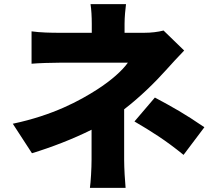

<svg xmlns="http://www.w3.org/2000/svg" viewBox="-20 -846 1040 931"><path d="M870 -95 971 -229C873 -296 822 -324 731 -373L632 -257C714 -209 783 -166 870 -95ZM873 -601 773 -698C746 -691 714 -687 679 -687H584V-731C584 -764 588 -801 591 -826H419C423 -800 425 -765 425 -731V-687H265C230 -687 174 -688 133 -694V-537C165 -540 231 -542 268 -542C309 -542 542 -542 600 -542C573 -504 521 -457 451 -412C367 -358 237 -287 42 -246L135 -103C230 -132 334 -172 424 -217V-72C424 -30 420 38 416 65H589C586 34 582 -30 582 -72V-316C660 -376 732 -447 784 -505C808 -532 844 -571 873 -601Z"/></svg>

Font: Noto Sans KR Black
Style: Regular
Weight: 900
Designer: Ryoko NISHIZUKA 西塚涼子 (kana, bopomofo & ideographs); Paul D. Hunt (Latin, Greek & Cyrillic); Sandoll Communications 산돌커뮤니
Foundry: Adobe
Version: Version 2.004;hotconv 1.0.118;makeotfexe 2.5.65603